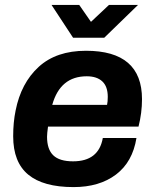

<svg xmlns="http://www.w3.org/2000/svg" viewBox="-20 -743 624 775"><path d="M537.1 -723.1 400.9 -590.8H274.9L188 -723.1H299.8L347.2 -654.8L419.9 -723.1ZM276.9 12.2Q154.8 12.2 94 -38.1Q33.2 -88.4 33.2 -192.9Q33.2 -249.5 43 -296.9Q64.9 -407.7 136 -472.9Q207 -538.1 327.1 -538.1Q553.2 -538.1 553.2 -342.8Q553.2 -287.1 539.1 -231.9H173.8Q169.9 -203.6 169.9 -190.9Q169.9 -140.1 195.1 -116Q220.2 -91.8 274.9 -91.8Q378.4 -91.8 395 -186H530.8Q515.1 -88.9 448 -38.3Q380.9 12.2 276.9 12.2ZM190.9 -319.8H412.1Q415 -332 415 -352.1Q415 -394 392.8 -414.6Q370.6 -435.1 330.1 -435.1Q223.1 -435.1 190.9 -319.8Z"/></svg>

Font: Archivo
Style: Bold Italic
Weight: 700
Italic angle: -10°
Designer: Hector Gatti
Foundry: Omnibus-Type
Version: Version 2.001